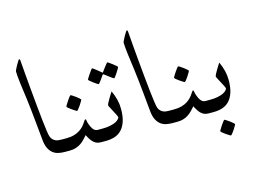

<svg xmlns="http://www.w3.org/2000/svg" viewBox="-86 -636 1234 916"><g transform="rotate(-15 531.5 -177.5)"><path d="M210 -30.8Q210 -24.9 209.2 -19.5Q208.5 -14.2 205.8 -9.8Q203.1 -5.4 197.8 -2.7Q192.4 0 183.1 0H165Q148.9 0 134 -3.2Q119.1 -6.3 107.2 -15.6Q95.2 -24.9 87.2 -41Q79.1 -57.1 76.7 -83Q74.7 -102.5 72.3 -127.7Q69.8 -152.8 67.1 -180.7Q64.5 -208.5 61.3 -237.3Q58.1 -266.1 54.7 -293Q51.8 -315.4 48.8 -336.7Q45.9 -357.9 43.7 -376Q41.5 -394 40.3 -408.2Q39.1 -422.4 39.1 -431.2Q39.1 -433.6 43.2 -442.1Q47.4 -450.7 52.5 -460Q57.6 -469.2 62.5 -476.6Q67.4 -483.9 68.8 -483.9Q69.8 -483.9 71.5 -481.9Q73.2 -480 73.2 -474.1Q75.2 -446.8 78.4 -409.7Q81.5 -372.6 85.2 -332Q88.9 -291.5 92.8 -251Q96.7 -210.4 100.3 -176.8Q104 -143.1 107.4 -119.4Q110.8 -95.7 113.8 -88.9Q117.7 -79.6 123.5 -74Q129.4 -68.4 136.2 -65.4Q143.1 -62.5 150.4 -61.8Q157.7 -61 165 -61H183.1Q192.4 -61 197.8 -58.3Q203.1 -55.7 205.8 -51.5Q208.5 -47.4 209.2 -42Q210 -36.6 210 -30.8Z M389.6 -30.8Q389.6 -24.9 388.9 -19.5Q388.2 -14.2 385.5 -9.8Q382.8 -5.4 377.4 -2.7Q372.1 0 362.8 0H343.8Q330.1 0 320.8 -4.4Q311.5 -8.8 303.7 -17.1Q298.3 -22.9 292 -33Q285.6 -43 281.7 -51.8Q272.9 -42 264.2 -32.7Q255.4 -23.4 244.6 -16.1Q233.9 -8.8 220.5 -4.4Q207 0 189 0H170.9Q161.6 0 156.2 -2.7Q150.9 -5.4 148.2 -9.8Q145.5 -14.2 144.8 -19.5Q144 -24.9 144 -30.8Q144 -36.6 144.8 -42Q145.5 -47.4 148.2 -51.5Q150.9 -55.7 156.2 -58.3Q161.6 -61 170.9 -61H189Q210.9 -61 227.1 -65.7Q243.2 -70.3 254.6 -77.6Q266.1 -85 273.7 -93Q281.2 -101.1 286.1 -108.4Q291 -115.7 294.2 -120.4Q297.4 -125 299.8 -125Q302.7 -125 303.7 -116.7Q304.7 -108.4 308.6 -98.1Q310.5 -92.3 313.7 -85.7Q316.9 -79.1 321 -73.5Q325.2 -67.9 330.8 -64.5Q336.4 -61 343.8 -61H362.8Q372.1 -61 377.4 -58.3Q382.8 -55.7 385.5 -51.5Q388.2 -47.4 388.9 -42Q389.6 -36.6 389.6 -30.8ZM305.2 -221.7Q305.2 -219.7 300.8 -212.2Q296.4 -204.6 290.8 -196Q285.2 -187.5 279.5 -180.7Q273.9 -173.8 272 -173.8Q271 -173.8 263.9 -178.2Q256.8 -182.6 248.8 -188.2Q240.7 -193.8 234.4 -199.2Q228 -204.6 228 -206.5Q228 -208.5 232.7 -216.1Q237.3 -223.6 242.9 -232.2Q248.5 -240.7 253.9 -247.6Q259.3 -254.4 260.7 -254.4Q262.7 -254.4 270 -249.8Q277.3 -245.1 285.2 -239.3Q293 -233.4 299.1 -228Q305.2 -222.7 305.2 -221.7Z M477.1 -128.9Q477.1 -91.8 468.5 -66.9Q460 -42 445.3 -27.1Q430.7 -12.2 410.9 -6.1Q391.1 0 368.2 0H350.1Q340.8 0 335.4 -2.7Q330.1 -5.4 327.4 -9.8Q324.7 -14.2 324 -19.5Q323.2 -24.9 323.2 -30.8Q323.2 -36.6 324 -42Q324.7 -47.4 327.4 -51.5Q330.1 -55.7 335.4 -58.3Q340.8 -61 350.1 -61H368.2Q389.2 -61 405.5 -64.5Q421.9 -67.9 433.1 -73.2Q443.4 -78.6 448.7 -84.7Q454.1 -90.8 454.1 -94.2Q454.1 -97.2 449 -107.2Q443.8 -117.2 438 -128.4Q432.1 -139.6 427 -149.2Q421.9 -158.7 421.9 -161.1Q421.9 -164.6 426.5 -173.6Q431.2 -182.6 437 -192.4Q442.9 -202.1 448.2 -210.7Q453.6 -219.2 455.1 -221.2Q466.3 -196.8 471.7 -174.6Q477.1 -152.3 477.1 -128.9ZM515.1 -326.7Q515.1 -324.7 510.7 -316.9Q506.3 -309.1 500.7 -300.5Q495.1 -292 490 -285.2Q484.9 -278.3 482.9 -278.3Q481.9 -278.3 475.3 -283Q468.8 -287.6 460.9 -293.5Q452.1 -299.8 440.9 -308.6Q439 -310.5 437.5 -310.5Q436 -310.5 434.1 -308.6Q426.8 -297.9 420.9 -289.6Q415.5 -282.2 410.9 -276.4Q406.2 -270.5 404.8 -270.5Q403.3 -270.5 396.2 -275.1Q389.2 -279.8 381.3 -285.6Q373.5 -291.5 367.2 -296.9Q360.8 -302.2 360.8 -303.7Q360.8 -305.7 365.5 -313.2Q370.1 -320.8 376 -329.3Q381.8 -337.9 387 -344.7Q392.1 -351.6 393.1 -351.6Q395.5 -351.6 401.9 -346.7Q408.2 -341.8 415 -336.4Q423.3 -330.1 433.1 -321.8Q436 -318.8 437.5 -318.8Q439 -318.8 440.9 -322.8Q448.2 -333 454.6 -341.3Q460 -348.1 464.8 -354.2Q469.7 -360.4 470.7 -360.4Q472.2 -360.4 479.5 -355.5Q486.8 -350.6 494.6 -344.5Q502.4 -338.4 508.8 -333Q515.1 -327.6 515.1 -326.7Z M741.7 -30.8Q741.7 -24.9 741 -19.5Q740.2 -14.2 737.5 -9.8Q734.9 -5.4 729.5 -2.7Q724.1 0 714.8 0H696.8Q680.7 0 665.8 -3.2Q650.9 -6.3 638.9 -15.6Q627 -24.9 618.9 -41Q610.8 -57.1 608.4 -83Q606.4 -102.5 604 -127.7Q601.6 -152.8 598.9 -180.7Q596.2 -208.5 593 -237.3Q589.8 -266.1 586.4 -293Q583.5 -315.4 580.6 -336.7Q577.6 -357.9 575.4 -376Q573.2 -394 572 -408.2Q570.8 -422.4 570.8 -431.2Q570.8 -433.6 575 -442.1Q579.1 -450.7 584.2 -460Q589.4 -469.2 594.2 -476.6Q599.1 -483.9 600.6 -483.9Q601.6 -483.9 603.3 -481.9Q605 -480 605 -474.1Q606.9 -446.8 610.1 -409.7Q613.3 -372.6 616.9 -332Q620.6 -291.5 624.5 -251Q628.4 -210.4 632.1 -176.8Q635.7 -143.1 639.2 -119.4Q642.6 -95.7 645.5 -88.9Q649.4 -79.6 655.3 -74Q661.1 -68.4 668 -65.4Q674.8 -62.5 682.1 -61.8Q689.5 -61 696.8 -61H714.8Q724.1 -61 729.5 -58.3Q734.9 -55.7 737.5 -51.5Q740.2 -47.4 741 -42Q741.7 -36.6 741.7 -30.8Z M921.4 -30.8Q921.4 -24.9 920.7 -19.5Q919.9 -14.2 917.2 -9.8Q914.6 -5.4 909.2 -2.7Q903.8 0 894.5 0H875.5Q861.8 0 852.5 -4.4Q843.3 -8.8 835.4 -17.1Q830.1 -22.9 823.7 -33Q817.4 -43 813.5 -51.8Q804.7 -42 795.9 -32.7Q787.1 -23.4 776.4 -16.1Q765.6 -8.8 752.2 -4.4Q738.8 0 720.7 0H702.6Q693.4 0 688 -2.7Q682.6 -5.4 679.9 -9.8Q677.2 -14.2 676.5 -19.5Q675.8 -24.9 675.8 -30.8Q675.8 -36.6 676.5 -42Q677.2 -47.4 679.9 -51.5Q682.6 -55.7 688 -58.3Q693.4 -61 702.6 -61H720.7Q742.7 -61 758.8 -65.7Q774.9 -70.3 786.4 -77.6Q797.9 -85 805.4 -93Q813 -101.1 817.9 -108.4Q822.8 -115.7 825.9 -120.4Q829.1 -125 831.5 -125Q834.5 -125 835.4 -116.7Q836.4 -108.4 840.3 -98.1Q842.3 -92.3 845.5 -85.7Q848.6 -79.1 852.8 -73.5Q856.9 -67.9 862.5 -64.5Q868.2 -61 875.5 -61H894.5Q903.8 -61 909.2 -58.3Q914.6 -55.7 917.2 -51.5Q919.9 -47.4 920.7 -42Q921.4 -36.6 921.4 -30.8ZM836.9 -221.7Q836.9 -219.7 832.5 -212.2Q828.1 -204.6 822.5 -196Q816.9 -187.5 811.3 -180.7Q805.7 -173.8 803.7 -173.8Q802.7 -173.8 795.7 -178.2Q788.6 -182.6 780.5 -188.2Q772.5 -193.8 766.1 -199.2Q759.8 -204.6 759.8 -206.5Q759.8 -208.5 764.4 -216.1Q769 -223.6 774.7 -232.2Q780.3 -240.7 785.6 -247.6Q791 -254.4 792.5 -254.4Q794.4 -254.4 801.8 -249.8Q809.1 -245.1 816.9 -239.3Q824.7 -233.4 830.8 -228Q836.9 -222.7 836.9 -221.7Z M1008.8 -128.9Q1008.8 -91.8 1000.2 -66.9Q991.7 -42 977.1 -27.1Q962.4 -12.2 942.6 -6.1Q922.9 0 899.9 0H881.8Q872.6 0 867.2 -2.7Q861.8 -5.4 859.1 -9.8Q856.4 -14.2 855.7 -19.5Q855 -24.9 855 -30.8Q855 -36.6 855.7 -42Q856.4 -47.4 859.1 -51.5Q861.8 -55.7 867.2 -58.3Q872.6 -61 881.8 -61H899.9Q920.9 -61 937.3 -64.5Q953.6 -67.9 964.8 -73.2Q975.1 -78.6 980.5 -84.7Q985.8 -90.8 985.8 -94.2Q985.8 -97.2 980.7 -107.2Q975.6 -117.2 969.7 -128.4Q963.9 -139.6 958.7 -149.2Q953.6 -158.7 953.6 -161.1Q953.6 -164.6 958.3 -173.6Q962.9 -182.6 968.8 -192.4Q974.6 -202.1 980 -210.7Q985.4 -219.2 986.8 -221.2Q998 -196.8 1003.4 -174.6Q1008.8 -152.3 1008.8 -128.9ZM983.9 81.5Q983.9 83.5 979.5 91.1Q975.1 98.6 969.5 107.2Q963.9 115.7 958.3 122.6Q952.6 129.4 950.7 129.4Q949.7 129.4 942.6 125Q935.5 120.6 927.5 115Q919.4 109.4 913.1 104Q906.7 98.6 906.7 96.7Q906.7 94.7 911.4 87.2Q916 79.6 921.6 71Q927.2 62.5 932.6 55.7Q938 48.8 939.5 48.8Q941.4 48.8 948.7 53.5Q956.1 58.1 963.9 64Q971.7 69.8 977.8 75.2Q983.9 80.6 983.9 81.5Z"/></g></svg>

Font: Scheherazade
Style: Regular
Weight: 400
Designer: SIL International
Foundry: SIL International
Version: Version 2.100 (build 932/914)